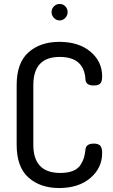

<svg xmlns="http://www.w3.org/2000/svg" viewBox="-20 -942 571 968"><path d="M411 -540Q405 -655 281 -655Q148 -655 148 -513V-212Q148 -70 284 -70Q323 -70 349 -81Q375 -92 387.5 -113Q400 -134 404 -149Q408 -164 411 -189Q414 -218 453 -218Q475 -218 485 -208Q495 -198 495 -171Q495 -95 435.5 -44.5Q376 6 278 6Q183 6 123.5 -47Q64 -100 64 -212V-513Q64 -625 123.5 -678Q183 -731 279 -731Q377 -731 436 -681.5Q495 -632 495 -557Q495 -530 485 -520.5Q475 -511 453 -511Q413 -511 411 -540ZM281 -839Q264 -839 252 -851.5Q240 -864 240 -881Q240 -898 252 -910Q264 -922 281 -922Q298 -922 309.5 -910Q321 -898 321 -881Q321 -864 309 -851.5Q297 -839 281 -839Z"/></svg>

Font: Dosis
Style: Medium
Weight: 500
Designer: Edgar Tolentino, Pablo Impallari, Igino Marini
Foundry: Edgar Tolentino, Pablo Impallari, Igino Marini
Version: Version 1.007